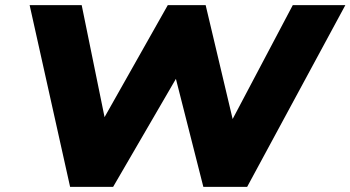

<svg xmlns="http://www.w3.org/2000/svg" viewBox="-20 -725 1360 745"><path d="M252 0 95 -705H297L395 -225H360L631 -705H778L892 -224H862L1116 -705H1320L939 0H769L658 -437H673L419 0Z"/></svg>

Font: Nunito Sans 10pt SemiExpanded Black
Style: Italic
Weight: 900
Width: 6
Italic angle: -9°
Designer: Vernon Adams
Foundry: Vernon Adams
Version: Version 3.101;gftools[0.9.27]